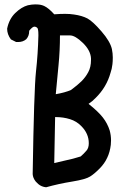

<svg xmlns="http://www.w3.org/2000/svg" viewBox="-20 -833 540 852"><path d="M132.8 -714.8Q124 -714.8 109.4 -696.3Q109.4 -695.3 109.4 -693.4Q109.4 -673.8 96.7 -659.2Q82 -646.5 60.5 -646.5Q57.6 -646.5 51.8 -646.5L28.3 -658.2Q11.7 -680.7 11.7 -705.1V-706.1Q20.5 -749 47.9 -775.4Q75.2 -801.8 103.5 -809.6Q122.1 -813.5 135.7 -813.5Q149.4 -813.5 158.2 -812Q167 -810.5 175.8 -806.6Q196.3 -796.9 220.7 -769.5Q246.1 -771.5 268.6 -771.5Q291 -771.5 308.6 -768.6Q343.8 -763.7 368.2 -751Q391.6 -738.3 430.2 -693.8Q468.8 -649.4 476.6 -615.2Q480.5 -595.7 480.5 -578.1Q480.5 -560.5 479 -548.3Q477.5 -536.1 475.6 -527.8Q473.6 -519.5 470.7 -510.7Q453.1 -446.3 404.3 -398.4Q390.6 -383.8 373 -372.1Q416 -337.9 436.5 -311.5Q457 -285.2 466.8 -253.9Q472.7 -232.4 472.7 -210Q472.7 -200.2 471.7 -190.4Q467.8 -158.2 456.1 -133.8Q444.3 -107.4 420.9 -84Q397.5 -60.5 379.9 -49.8Q360.4 -37.1 300.3 -27.3Q240.2 -17.6 184.6 -2Q164.1 -3.9 149.4 -16.6Q139.6 -26.4 138.7 -27.3Q126 -43 125 -60.5Q130.9 -435.5 139.6 -514.6Q148.4 -593.8 150.4 -675.8Q150.4 -693.4 148.9 -700.2Q147.5 -707 146.5 -708Q145.5 -709 144.5 -710Q143.6 -710.9 142.6 -711.4Q141.6 -711.9 140.6 -712.9Q135.7 -714.8 132.8 -714.8ZM374 -197.3Q374 -240.2 340.8 -273.4Q320.3 -294.9 290.5 -304.2Q260.7 -313.5 226.6 -313.5Q225.6 -313.5 224.6 -313.5L220.7 -109.4Q285.2 -124 304.2 -128.9Q323.2 -133.8 337.9 -138.7Q348.6 -147.5 363.3 -164.1Q374 -175.8 374 -197.3ZM383.8 -566.4Q383.8 -570.3 383.8 -574.2Q381.8 -609.4 347.7 -642.6Q313.5 -675.8 291 -675.8H246.1Q246.1 -608.4 239.7 -543.5Q233.4 -478.5 227.5 -415Q267.6 -421.9 294.9 -433.6Q325.2 -456.1 342.3 -473.1Q359.4 -490.2 371.6 -512.7Q383.8 -535.2 383.8 -566.4Z"/></svg>

Font: JasonHandwriting2
Style: SemiBold
Weight: 600
Version: Version 1.04.7